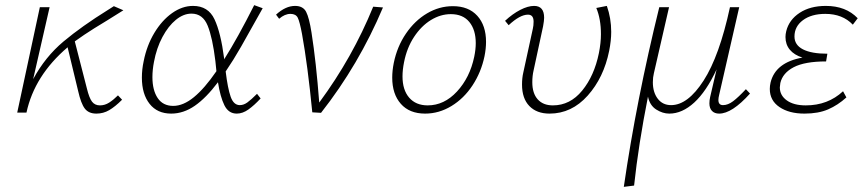

<svg xmlns="http://www.w3.org/2000/svg" viewBox="-20 -438 3371 747"><path d="M439 -67 455 -50Q428 -23 405 -9.5Q382 4 355 4Q325 4 310 -15.5Q295 -35 284 -84L243 -254Q114 -144 83 0H47L135 -410H173L109 -130Q156 -217 227 -276.5Q298 -336 401 -400L423 -414L460 -398Q446 -389 396 -358Q387 -353 347 -328Q307 -303 271 -277L318 -94Q327 -57 338 -42.5Q349 -28 369 -28Q388 -28 405 -39Q422 -50 439 -67Z M980 -73 994 -55Q969 -28 946.5 -12Q924 4 901 4Q869 4 853 -28.5Q837 -61 828 -118Q782 -57 738 -26.5Q694 4 646 4Q592 4 562 -34Q532 -72 532 -136Q532 -168 539 -200Q551 -261 580.5 -310Q610 -359 649.5 -387Q689 -415 731 -415Q790 -415 814.5 -363Q839 -311 852 -211V-207Q905 -291 969 -418L1002 -406Q948 -309 918 -256.5Q888 -204 858 -160Q866 -94 877.5 -61.5Q889 -29 913 -29Q928 -29 942.5 -39.5Q957 -50 980 -73ZM822 -161 818 -200Q807 -291 788 -338Q769 -385 725 -385Q694 -385 664.5 -361Q635 -337 612 -294Q589 -251 579 -197Q573 -166 573 -138Q573 -87 593.5 -56.5Q614 -26 654 -26Q693 -26 734.5 -60Q776 -94 822 -161Z M1470 -409Q1376 -186 1229 1L1195 -1Q1177 -185 1155 -306Q1146 -354 1138.5 -369Q1131 -384 1110 -384Q1088 -384 1066 -365L1054 -381Q1091 -415 1128 -415Q1159 -415 1171 -392Q1183 -369 1192 -311Q1210 -197 1222 -39Q1352 -215 1432 -412Z M1506 -136Q1506 -163 1512 -193Q1525 -257 1559.5 -307.5Q1594 -358 1641.5 -386Q1689 -414 1742 -414Q1803 -414 1837 -376.5Q1871 -339 1871 -275Q1871 -249 1865 -219Q1852 -157 1818.5 -106Q1785 -55 1736.5 -25.5Q1688 4 1634 4Q1573 4 1539.5 -34Q1506 -72 1506 -136ZM1825 -217Q1831 -246 1831 -270Q1831 -322 1806 -352.5Q1781 -383 1734 -383Q1694 -383 1656.5 -360Q1619 -337 1591 -294.5Q1563 -252 1552 -196Q1546 -166 1546 -141Q1546 -88 1572 -58Q1598 -28 1644 -28Q1708 -28 1758 -82Q1808 -136 1825 -217Z M2011 -109Q2011 -135 2016 -156L2053 -326Q2056 -338 2056 -354Q2056 -381 2034 -381Q2003 -381 1959 -340L1945 -357Q1974 -384 2004 -399.5Q2034 -415 2058 -415Q2097 -415 2097 -369Q2097 -358 2093 -336L2056 -164Q2051 -143 2051 -118Q2051 -75 2072 -51.5Q2093 -28 2131 -28Q2198 -28 2245 -85.5Q2292 -143 2310 -231Q2318 -271 2318 -305Q2318 -364 2300 -407L2341 -415Q2358 -367 2358 -314Q2358 -280 2350 -240Q2329 -136 2266.5 -66Q2204 4 2118 4Q2068 4 2039.5 -25.5Q2011 -55 2011 -109Z M2898 -74Q2828 4 2778 4Q2760 4 2750 -6.5Q2740 -17 2740 -36Q2740 -48 2743 -61L2768 -168Q2728 -82 2681 -39Q2634 4 2584 4Q2558 4 2533 -12Q2508 -28 2501 -62Q2464 125 2447 284L2407 289Q2456 -49 2545 -410H2583L2524 -153Q2520 -137 2520 -118Q2520 -79 2539 -54Q2558 -29 2591 -29Q2656 -29 2717.5 -124.5Q2779 -220 2820 -410H2856L2778 -69Q2775 -57 2775 -49Q2775 -29 2793 -29Q2812 -29 2832 -44Q2852 -59 2882 -91Z M3317 -367 3298 -342Q3258 -384 3191 -384Q3137 -384 3104 -359.5Q3071 -335 3071 -296Q3071 -263 3104 -246Q3137 -229 3199 -229L3194 -199Q3111 -199 3068 -176.5Q3025 -154 3016 -115Q3014 -103 3014 -98Q3014 -67 3041 -47.5Q3068 -28 3115 -28Q3201 -28 3260 -83L3273 -59Q3240 -29 3202 -12.5Q3164 4 3110 4Q3050 4 3012.5 -21.5Q2975 -47 2975 -92Q2975 -104 2978 -117Q2997 -195 3102 -214Q3070 -224 3053 -244.5Q3036 -265 3036 -294Q3036 -305 3039 -317Q3050 -361 3091 -388Q3132 -415 3193 -415Q3271 -415 3317 -367Z"/></svg>

Font: Ysabeau Light
Style: Italic
Weight: 300
Italic angle: -12°
Designer: Christian Thalmann (Catharsis Fonts)
Version: Version 0.003